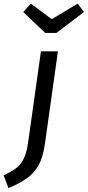

<svg xmlns="http://www.w3.org/2000/svg" viewBox="-91 -805 475 1039"><path d="M-45.3 213.1 -71.5 143.4Q-35.4 127.5 -8.9 109Q17.6 90.5 35.1 58.5Q52.5 26.5 60.5 -29.4L130.5 -527.1H222.5L152.5 -29.5Q142.5 44.7 117.8 88.9Q93.2 133 53.5 160.6Q13.8 188.2 -45.3 213.1ZM189.1 -701.3 329.1 -785.4 363.4 -740.1 214.3 -626.8H153.7L34.7 -740.1L76 -785.4Z"/></svg>

Font: Fira Sans Variable
Style: Italic
Weight: 397
Italic angle: -8°
Designer: Carrois Corporate & Edenspiekermann AG
Foundry: Carrois Corporate GbR & Edenspiekermann AG
Version: Version 4.202